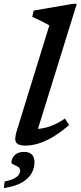

<svg xmlns="http://www.w3.org/2000/svg" viewBox="-50 -755 424 1010"><path d="M209.5 -621.5Q200.5 -627 184.8 -635Q169 -643 151.5 -651.5Q134 -660 119.5 -666.5L127.5 -699.5L333.5 -735H354L138.5 -41L116.5 -77Q142.5 -75 170.8 -79.5Q199 -84 229.5 -96.8Q260 -109.5 291.5 -131.5L313.5 -97Q263.5 -54.5 222 -31Q180.5 -7.5 146.2 1.8Q112 11 83.5 11Q46.5 11 35.2 -5.5Q24 -22 38.5 -68ZM10 100Q10 80.5 26.5 62.2Q43 44 77 44Q102.5 44 117 57.5Q131.5 71 131.5 99.5Q131.5 127.5 117 155Q102.5 182.5 67.5 203.8Q32.5 225 -30 234.5L-25.5 199.5Q8 193 25.5 183.2Q43 173.5 49.5 163Q56 152.5 56 142.5Q56 129.5 44.5 122.5Q33 115.5 21.5 110.8Q10 106 10 100Z"/></svg>

Font: Newsreader 9pt Medium
Style: Italic
Weight: 500
Italic angle: -17°
Designer: Hugues Gentile
Foundry: Production Type
Version: Version 1.003